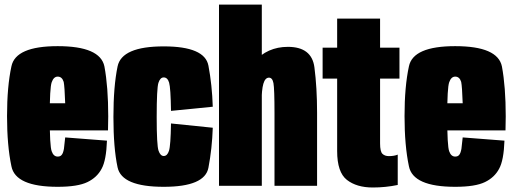

<svg xmlns="http://www.w3.org/2000/svg" viewBox="-20 -805 2225 832"><path d="M230 4.5V-126.5Q212 -126.5 204 -149.5Q195.5 -171.5 195.5 -301Q195.5 -424.5 204 -448.5Q212.5 -473 230 -473Q249 -473 256 -450Q260 -430.5 262.5 -357.5H180V-240H448Q449 -269 449 -301Q449 -428.5 432.5 -517Q414.5 -605 230 -605Q47.5 -605 29.5 -517.5Q10.5 -430 10.5 -302Q10.5 -174 29.5 -84.5Q47 4.5 230 4.5ZM230 -126.5V4.5Q317 4.5 359 -16Q400.5 -36 420.5 -74Q440.5 -110.5 443.5 -195.5L262.5 -209.5Q259.5 -180.5 257 -160Q253.5 -140.5 247 -133.5Q241.5 -126.5 230 -126.5Z M689.5 4.5Q867.5 4.5 883.2 -78.2Q899 -161 902 -251.5L721 -270Q719.5 -174 712.2 -151.5Q705 -129 689.5 -129Q675 -129 667 -152Q659 -175 659 -298Q659 -422.5 666.5 -446Q674 -469.5 689.5 -469.5Q706 -469.5 712.8 -447Q719.5 -424.5 721 -324.5L902 -342.5Q899 -437 883.2 -520.5Q867.5 -604 689.5 -604Q507.5 -604 489.5 -517.2Q471.5 -430.5 471.5 -298Q471.5 -164 489.5 -79.8Q507.5 4.5 689.5 4.5Z M929 0H1114.5V-785H929ZM1169.5 0H1354V-316.5Q1354 -424.5 1342.5 -513.2Q1331 -602 1227.5 -602Q1138.5 -602 1080.5 -536.5Q1022.5 -471 1022.5 -371L1113.5 -358Q1113.5 -415.5 1121.2 -442Q1129 -468.5 1145.5 -468.5Q1160.5 -468.5 1165 -444.5Q1169.5 -420.5 1169.5 -312.5Z M1595.5 7.5Q1651 7.5 1703.5 -3.5V-135Q1688 -128.5 1665 -128.5Q1647.5 -128.5 1637.2 -138.5Q1627 -148.5 1627 -183.5V-464.5H1711V-598.5H1627V-724.5H1441V-598.5H1378V-464.5H1441V-150.5Q1441 -58.5 1483.2 -25.5Q1525.5 7.5 1595.5 7.5Z M1952.5 4.5V-126.5Q1934.5 -126.5 1926.5 -149.5Q1918 -171.5 1918 -301Q1918 -424.5 1926.5 -448.5Q1935 -473 1952.5 -473Q1971.5 -473 1978.5 -450Q1982.5 -430.5 1985 -357.5H1902.5V-240H2170.5Q2171.5 -269 2171.5 -301Q2171.5 -428.5 2155 -517Q2137 -605 1952.5 -605Q1770 -605 1752 -517.5Q1733 -430 1733 -302Q1733 -174 1752 -84.5Q1769.5 4.5 1952.5 4.5ZM1952.5 -126.5V4.5Q2039.5 4.5 2081.5 -16Q2123 -36 2143 -74Q2163 -110.5 2166 -195.5L1985 -209.5Q1982 -180.5 1979.5 -160Q1976 -140.5 1969.5 -133.5Q1964 -126.5 1952.5 -126.5Z"/></svg>

Font: Anybody ExtraCondensed Black
Style: Regular
Weight: 900
Width: 2
Version: Version 1.113;gftools[0.9.25]